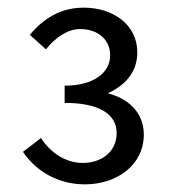

<svg xmlns="http://www.w3.org/2000/svg" viewBox="-20 -910 450 502"><path d="M202 -428C285 -428 356 -478 356 -558C356 -618 313 -653 262 -666C307 -687 339 -721 339 -773C339 -846 275 -890 199 -890C139 -890 94 -862 58 -819L100 -781C125 -812 157 -834 189 -834C237 -834 268 -806 268 -765C268 -720 225 -686 149 -686V-641C237 -641 285 -613 285 -562C285 -513 245 -484 197 -484C152 -484 114 -509 87 -549L40 -513C73 -464 130 -428 202 -428Z"/></svg>

Font: Spoqa Han Sans Neo Regular
Style: Regular
Weight: 400
Designer: [Spoqa Han Sans Neo] Dong-huui Kim  Younghwa Kang  Yujin Lee  [Noto Sans] Ryoko NISHIZUKA  (kana & ideographs); Paul D. 
Foundry: Spoqa (http://www.spoqa-han-sans.com)
Version: Version 1.000